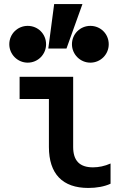

<svg xmlns="http://www.w3.org/2000/svg" viewBox="-20 -920 620 950"><path d="M342 -540H77V-430H222V-193C222 -60 289 10 417 10C458 10 497 3 527 -11V-111C498 -98 468 -92 440 -92C374 -92 342 -125 342 -193ZM26 -701C26 -651 67 -610 117 -610C168 -610 208 -651 208 -701C208 -752 168 -792 117 -792C67 -792 26 -752 26 -701ZM336 -701C336 -651 377 -610 427 -610C478 -610 518 -651 518 -701C518 -752 478 -792 427 -792C377 -792 336 -752 336 -701ZM388 -900H248L219 -680H309Z"/></svg>

Font: CommitMono-dimboump
Style: Bold
Weight: 700
Monospace: yes
Designer: Eigil Nikolajsen
Foundry: Eigil Nikolajsen
Version: Version 1.143